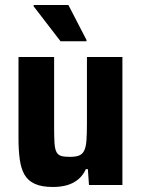

<svg xmlns="http://www.w3.org/2000/svg" viewBox="-20 -737 563 765"><path d="M190.9 8Q146.6 8 119.2 -4.3Q91.7 -16.6 77.8 -40.8Q63.8 -65.1 58.8 -101.5Q53.7 -137.8 53.7 -185.4V-510H195.6V-233.8Q195.6 -191.2 197.2 -166.5Q198.9 -141.8 205.5 -130.3Q212.2 -118.7 224.7 -115.4Q237.1 -112 258.7 -112Q281.5 -112 295.1 -117.4Q308.6 -122.8 315.6 -137.2Q322.6 -151.6 324.5 -178.2Q326.4 -204.9 326.4 -246.4V-510H467.7V0H334.5L330.1 -63.1H322.2Q310.9 -38.5 291.9 -22.6Q272.9 -6.7 247.6 0.7Q222.3 8 190.9 8ZM221.2 -572.6 114 -711.8V-717.2H252.4L324.7 -577.6V-572.6Z"/></svg>

Font: Saira Thin SemiCondensed
Style: Regular
Weight: 100
Width: 4
Version: Version 1.101